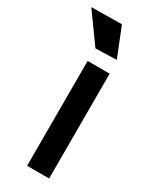

<svg xmlns="http://www.w3.org/2000/svg" viewBox="-226 -748 632 793"><g transform="rotate(30 89.5 -351.0)"><path d="M57.1 -500H162.1V0H57.1ZM59.1 -561 -41 -700.2 104 -702.1 159.2 -564Z"/></g></svg>

Font: Apfel Grotezk Mittel
Style: Regular
Weight: 500
Designer: Luigi Gorlero
Foundry: © 2023, Luigi Gorlero & Collletttivo
Version: Version 2.000;Glyphs 3.2 (3217)